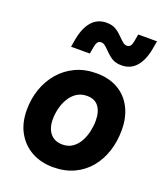

<svg xmlns="http://www.w3.org/2000/svg" viewBox="-151 -923 901 1042"><g transform="rotate(20 300.0 -402.0)"><path d="M277.5 17Q208.5 17 154.5 -12.5Q100.5 -42 69.5 -96.8Q38.5 -151.5 38.5 -227.5Q38.5 -291.5 58.2 -348.2Q78 -405 115.8 -449Q153.5 -493 206.8 -518Q260 -543 327.5 -543Q399.5 -543 451.8 -513Q504 -483 532.2 -428.2Q560.5 -373.5 560.5 -299Q560.5 -233.5 541.8 -176.2Q523 -119 486.8 -75.5Q450.5 -32 398 -7.5Q345.5 17 277.5 17ZM283.5 -116Q318 -116 342.2 -133.2Q366.5 -150.5 381.5 -178Q396.5 -205.5 403.5 -237.5Q410.5 -269.5 410.5 -298.5Q410.5 -350.5 388.2 -380.2Q366 -410 321 -410Q286 -410 260.8 -392.8Q235.5 -375.5 219.5 -348Q203.5 -320.5 196 -288.8Q188.5 -257 188.5 -227.5Q188.5 -176 213.5 -146Q238.5 -116 283.5 -116ZM438 -629.5Q408.5 -629.5 388.5 -639.8Q368.5 -650 344 -675Q325.5 -694 315 -701.8Q304.5 -709.5 293 -709.5Q280 -709.5 273 -700.2Q266 -691 263 -673L255.5 -631H147L155 -676.5Q167.5 -745.5 200.2 -782.5Q233 -819.5 284.5 -819.5Q314 -819.5 334 -809.2Q354 -799 378.5 -774Q397.5 -755 407.8 -747.2Q418 -739.5 429.5 -739.5Q442.5 -739.5 449.5 -748.8Q456.5 -758 459.5 -776L467 -818H575.5L567.5 -772.5Q555 -703.5 522.5 -666.5Q490 -629.5 438 -629.5Z"/></g></svg>

Font: Google Sans Code
Style: Italic
Weight: 400
Italic angle: -10°
Monospace: yes
Designer: Google Sans Code Authors
Foundry: Google LLC
Version: Version 6.000